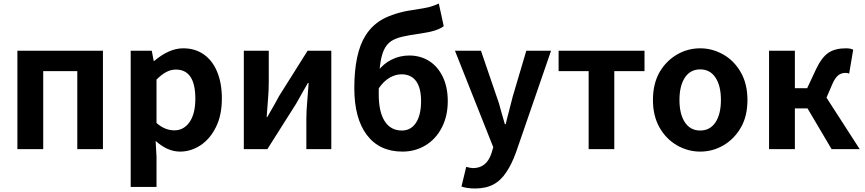

<svg xmlns="http://www.w3.org/2000/svg" viewBox="-20 -849 4924 1093"><path d="M79 -560H566V0H420V-444H226V0H79Z M724 -560H844L855 -502H858Q943 -574 1023 -574Q1091 -574 1140.5 -539Q1190 -504 1216.5 -439.5Q1243 -375 1243 -289Q1243 -192 1209 -125Q1176 -58 1121.5 -22Q1067 14 1005 14Q933 14 866 -47L871 44V215H724ZM1092 -287Q1092 -453 981 -453Q953 -453 926.5 -439Q900 -425 871 -396V-149Q918 -107 973 -107Q1026 -107 1059 -154Q1092 -201 1092 -287Z M1368 -560H1510V-383Q1510 -335 1506 -288L1498 -182H1501L1516 -208Q1551 -268 1568 -301L1731 -560H1866V0H1724V-176Q1724 -214 1729 -272L1737 -377H1733L1706 -330Q1691 -303 1666 -259L1502 0H1368Z M1997 -347Q1997 -546 2061 -647Q2103 -714 2174.5 -748Q2246 -782 2349 -795Q2396 -802 2423.5 -809Q2451 -816 2478 -829L2506 -700Q2471 -672 2379 -659Q2308 -649 2270 -640Q2232 -631 2207 -615Q2179 -596 2164 -561Q2149 -527 2142.5 -468Q2136 -409 2136 -313Q2136 -212 2170 -159Q2204 -106 2268 -106Q2319 -106 2348 -150Q2377 -194 2377 -273Q2377 -349 2348.5 -387.5Q2320 -426 2266 -426Q2232 -426 2198.5 -407Q2165 -388 2136 -346L2129 -442Q2162 -486 2209 -509.5Q2256 -533 2310 -533Q2373 -533 2422.5 -502Q2472 -471 2500.5 -412Q2529 -353 2529 -273Q2529 -189 2495.5 -123.5Q2462 -58 2403 -22Q2344 14 2271 14Q2140 14 2068.5 -80.5Q1997 -175 1997 -347Z M2607 213 2634 101Q2660 108 2673 108Q2750 108 2778 23L2788 -11L2570 -560H2718L2807 -300Q2821 -263 2831 -222Q2836 -203 2854 -142H2859Q2863 -162 2879 -222L2899 -300L2976 -560H3117L2918 17Q2893 86 2863 130Q2832 178 2789 201Q2746 224 2684 224Q2640 224 2607 213Z M3331 -444H3160V-560H3649V-444H3477V0H3331Z M3835 -21Q3771 -58 3734 -124Q3697 -190 3697 -280Q3697 -372 3735 -439Q3773 -503 3834 -538.5Q3895 -574 3966 -574Q4034 -574 4096 -539.5Q4158 -505 4196.5 -438.5Q4235 -372 4235 -280Q4235 -187 4197 -122Q4159 -57 4098 -21.5Q4037 14 3966 14Q3897 14 3835 -21ZM4084 -280Q4084 -361 4053 -407.5Q4022 -454 3966 -454Q3910 -454 3879 -407.5Q3848 -361 3848 -280Q3848 -199 3879 -152.5Q3910 -106 3966 -106Q4022 -106 4053 -152.5Q4084 -199 4084 -280Z M4358 -560H4505V-347H4575L4626 -456Q4658 -523 4696 -548.5Q4734 -574 4795 -574Q4823 -574 4837 -566L4814 -430Q4805 -434 4793 -434Q4769 -434 4751.5 -420Q4734 -406 4719 -372L4685 -293L4874 0H4714L4577 -232H4505V0H4358Z"/></svg>

Font: Merged Yaku Han JP
Style: Bold
Weight: 700
Designer: Ryoko NISHIZUKA 西塚涼子 (kana, bopomofo & ideographs); Paul D. Hunt (Latin, Greek & Cyrillic); Sandoll Communications 산돌커뮤니
Foundry: Adobe
Version: Version 2.004